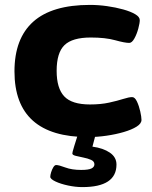

<svg xmlns="http://www.w3.org/2000/svg" viewBox="-20 -551 620 783"><path d="M339 8Q39 8 39 -260Q39 -394 115.5 -462.5Q192 -531 347 -531Q381 -531 416.5 -526Q452 -521 482.5 -512.5Q513 -504 531.5 -493Q550 -482 550 -469Q550 -457 544 -434.5Q538 -412 528 -394Q518 -376 507 -376Q489 -376 449.5 -387Q410 -398 350 -398Q275 -398 243 -367Q211 -336 211 -262Q211 -191 242 -158Q273 -125 347 -125Q391 -125 425 -132.5Q459 -140 482.5 -147.5Q506 -155 519 -155Q530 -155 538.5 -137Q547 -119 552 -96.5Q557 -74 557 -62Q557 -47 537 -34.5Q517 -22 484.5 -12.5Q452 -3 414 2.5Q376 8 339 8ZM316 212Q288 212 257.5 205.5Q227 199 206 189Q185 179 185 170Q185 163 188.5 151.5Q192 140 197.5 131Q203 122 209 122Q220 122 246.5 132Q273 142 311 142Q341 142 353 136Q365 130 365 119Q365 107 351.5 101Q338 95 320 91.5Q302 88 288.5 84.5Q275 81 275 75Q275 72 276.5 66.5Q278 61 283 44Q288 27 300 -10H372L357 47Q401 53 428 71.5Q455 90 455 120Q455 212 316 212Z"/></svg>

Font: Asap Expanded ExtraBold
Style: Regular
Weight: 800
Width: 7
Designer: Pablo Cosgaya
Foundry: Omnibus-Type
Version: Version 3.001; ttfautohint (v1.8.4.7-5d5b)